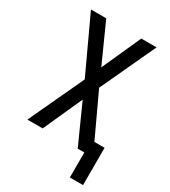

<svg xmlns="http://www.w3.org/2000/svg" viewBox="-216 -839 980 1110"><g transform="rotate(30 274.0 -284.0)"><path d="M435 167V0H391L274 -260L157 0H55L226 -367L55 -735H157L274 -475L391 -735H493L322 -367L455 -82H523V167Z"/></g></svg>

Font: Iosevka Semi-Condensed Medium
Style: Regular
Weight: 500
Monospace: yes
Designer: Belleve Invis
Foundry: Belleve Invis
Version: Version 27.3.5